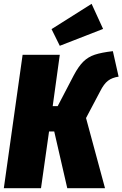

<svg xmlns="http://www.w3.org/2000/svg" viewBox="-30 -982 639 1002"><path d="M589 -582Q555 -577 533.5 -560.5Q512 -544 493 -506L419 -366L518 0H321L253 -296H226L184 0H-10L88 -696H282L245 -428H271L355 -589Q380 -636 405 -660.5Q430 -685 464.5 -696.5Q499 -708 559 -715ZM448 -962 508 -831 282 -743 239 -830Z"/></svg>

Font: Fira Sans Extra Condensed Black
Style: Italic
Weight: 900
Width: 3
Italic angle: -8°
Designer: Carrois Corporate & Edenspiekermann AG
Foundry: Carrois Corporate GbR & Edenspiekermann AG
Version: Version 4.203